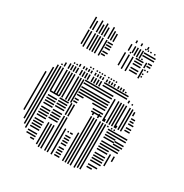

<svg xmlns="http://www.w3.org/2000/svg" viewBox="-176 -904 995 1041"><g transform="rotate(30 321.0 -384.0)"><path d="M44 -136H36V-296H44ZM68 -96H60V-296H68ZM84 -72H76V-296H84ZM100 -56H92V-296H100ZM168 -20H144V-28H168ZM168 -36H112V-44H168ZM168 -52H112V-60H168ZM168 -76H112V-84H168ZM168 -92H112V-100H168ZM168 -108H112V-116H168ZM168 -124H112V-132H168ZM168 -148H112V-156H168ZM168 -164H112V-172H168ZM168 -180H112V-188H168ZM168 -196H112V-204H168ZM168 -220H112V-228H168ZM168 -236H112V-244H168ZM168 -252H112V-260H168ZM168 -268H112V-276H168ZM168 -292H112V-300H168ZM196 -8H188V-144H196ZM212 0H204V-144H212ZM228 0H220V-144H228ZM232 -164H176V-172H232ZM232 -180H176V-188H232ZM232 -196H176V-204H232ZM232 -212H176V-220H232ZM232 -236H176V-244H232ZM232 -252H176V-260H232ZM232 -268H176V-276H232ZM232 -284H176V-292H232ZM252 0H244V-216H252ZM268 0H260V-216H268ZM292 0H284V-160H292ZM336 -4H304V-12H336ZM336 -20H304V-28H336ZM336 -36H304V-44H336ZM336 -52H304V-60H336ZM336 -76H304V-84H336ZM336 -92H304V-100H336ZM336 -108H304V-116H336ZM336 -124H304V-132H336ZM312 -148H304V-156H312ZM336 -148H320V-156H336ZM252 -224H244V-296H252ZM268 -224H260V-296H268ZM364 0H356V-176H364ZM380 0H372V-280H380ZM396 0H388V-280H396ZM412 0H404V-280H412ZM436 0H428V-280H436ZM452 -8H444V-280H452ZM468 -8H460V-280H468ZM520 -36H488V-44H520ZM544 -52H488V-60H544ZM552 -76H488V-84H552ZM552 -92H488V-100H552ZM552 -108H488V-116H552ZM552 -124H488V-132H552ZM552 -148H488V-156H552ZM552 -164H488V-172H552ZM552 -180H488V-188H552ZM552 -196H488V-204H552ZM552 -220H488V-228H552ZM552 -236H488V-244H552ZM552 -252H488V-260H552ZM552 -268H488V-276H552ZM572 -88H564V-160H572ZM596 -128H588V-160H596ZM600 -180H552V-188H600ZM600 -196H552V-204H600ZM608 -212H552V-220H608ZM608 -228H552V-236H608ZM608 -252H552V-260H608ZM608 -268H552V-276H608ZM380 -280H372V-288H380ZM396 -280H388V-288H396ZM412 -280H404V-288H412ZM436 -280H428V-288H436ZM452 -280H444V-288H452ZM468 -280H460V-288H468ZM484 -280H476V-288H484ZM508 -280H500V-288H508ZM524 -280H516V-288H524ZM380 -296H372V-312H380ZM412 -296H404V-320H412ZM452 -296H444V-312H452ZM484 -296H476V-320H484ZM524 -296H516V-312H524ZM556 -296H548V-320H556ZM44 -296H36V-376H44ZM68 -296H60V-416H68ZM84 -296H76V-440H84ZM100 -296H92V-440H100ZM116 -296H108V-440H116ZM140 -296H132V-440H140ZM156 -296H148V-440H156ZM172 -296H164V-440H172ZM188 -296H180V-440H188ZM212 -296H204V-440H212ZM228 -296H220V-440H228ZM244 -296H236V-440H244ZM272 -308H248V-316H272ZM424 -308H360V-316H424ZM272 -324H248V-332H272ZM424 -324H360V-332H424ZM288 -348H248V-356H288ZM424 -348H344V-356H424ZM424 -364H248V-372H424ZM424 -380H248V-388H424ZM424 -396H248V-404H424ZM424 -420H248V-428H424ZM424 -436H248V-444H424ZM444 -296H436V-400H444ZM468 -296H460V-400H468ZM484 -296H476V-400H484ZM500 -296H492V-400H500ZM516 -296H508V-400H516ZM540 -296H532V-400H540ZM556 -296H548V-400H556ZM600 -308H568V-316H600ZM600 -324H568V-332H600ZM600 -348H568V-356H600ZM592 -364H568V-372H592ZM592 -380H568V-388H592ZM444 -400H436V-432H444ZM468 -400H460V-432H468ZM484 -400H476V-432H484ZM500 -400H492V-432H500ZM516 -400H508V-432H516ZM540 -400H532V-432H540ZM556 -400H548V-432H556ZM572 -400H564V-424H572ZM100 -448H92V-456H100ZM116 -448H108V-472H116ZM140 -448H132V-480H140ZM156 -448H148V-480H156ZM172 -448H164V-480H172ZM188 -448H180V-480H188ZM212 -448H204V-480H212ZM228 -448H220V-480H228ZM244 -448H236V-480H244ZM260 -448H252V-480H260ZM284 -448H276V-480H284ZM300 -448H292V-480H300ZM316 -448H308V-480H316ZM332 -448H324V-480H332ZM496 -460H344V-468H496ZM496 -476H344V-484H496ZM516 -448H508V-464H516ZM540 -448H532V-456H540ZM156 -488H148V-496H156ZM172 -488H164V-496H172ZM188 -488H180V-504H188ZM212 -488H204V-504H212ZM228 -488H220V-504H228ZM244 -488H236V-504H244ZM260 -488H252V-504H260ZM284 -488H276V-504H284ZM300 -488H292V-504H300ZM316 -488H308V-504H316ZM332 -488H324V-504H332ZM356 -488H348V-504H356ZM372 -488H364V-504H372ZM388 -488H380V-504H388ZM404 -488H396V-504H404ZM428 -488H420V-504H428ZM444 -488H436V-504H444ZM460 -488H452V-504H460ZM476 -488H468V-496H476ZM244 -512H236V-520H244ZM260 -512H252V-520H260ZM284 -512H276V-520H284ZM300 -512H292V-520H300ZM316 -512H308V-520H316ZM332 -512H324V-520H332ZM356 -512H348V-520H356ZM372 -512H364V-520H372ZM388 -512H380V-520H388ZM404 -512H396V-520H404ZM134 -600H126V-688H134ZM150 -592H142V-688H150ZM174 -592H166V-688H174ZM190 -592H182V-688H190ZM206 -592H198V-688H206ZM222 -592H214V-688H222ZM246 -592H238V-688H246ZM274 -604H250V-612H274ZM282 -620H250V-628H282ZM282 -644H250V-652H282ZM282 -660H250V-668H282ZM282 -676H250V-684H282ZM366 -600H358V-680H366ZM390 -592H382V-680H390ZM414 -592H406V-680H414ZM474 -604H426V-612H474ZM474 -620H426V-628H474ZM474 -644H426V-652H474ZM474 -660H426V-668H474ZM474 -676H426V-684H474ZM390 -688H382V-696H390ZM414 -688H406V-696H414ZM430 -688H422V-696H430ZM446 -688H438V-696H446ZM462 -688H454V-696H462ZM494 -592H486V-648H494ZM506 -604H498V-612H506ZM506 -620H498V-628H506ZM506 -644H498V-652H506ZM522 -644H514V-652H522ZM494 -656H486V-688H494ZM522 -668H498V-676H522ZM522 -684H498V-692H522ZM134 -696H126V-744H134ZM150 -696H142V-744H150ZM174 -696H166V-744H174ZM190 -696H182V-744H190ZM206 -696H198V-744H206ZM222 -696H214V-744H222ZM246 -696H238V-744H246ZM262 -696H254V-744H262ZM278 -696H270V-744H278ZM374 -696H366V-736H374ZM398 -696H390V-736H398ZM414 -696H406V-736H414ZM430 -696H422V-736H430ZM446 -696H438V-736H446ZM522 -708H450V-716H522ZM522 -724H450V-732H522ZM134 -744H126V-752H134ZM150 -744H142V-752H150ZM174 -744H166V-752H174ZM190 -744H182V-752H190ZM206 -744H198V-752H206ZM222 -744H214V-752H222ZM246 -744H238V-752H246ZM262 -744H254V-752H262ZM454 -744H446V-752H454ZM470 -744H462V-752H470ZM486 -744H478V-752H486ZM510 -744H502V-752H510ZM134 -752H126V-768H134ZM174 -752H166V-768H174ZM206 -752H198V-768H206ZM246 -752H238V-768H246ZM390 -752H382V-768H390ZM422 -752H414V-768H422ZM462 -752H454V-768H462Z"/></g></svg>

Font: Rubik Lines
Style: Regular
Weight: 400
Designer: Hubert and Fischer, NaN
Foundry: Hubert and Fischer, NaN
Version: Version 2.201